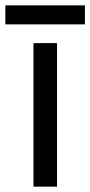

<svg xmlns="http://www.w3.org/2000/svg" viewBox="-40 -697 337 717"><path d="M173 0H85V-536H173ZM277 -677V-606H-20V-677Z"/></svg>

Font: Noto Sans Gurmukhi
Style: Regular
Weight: 400
Designer: Jelle Bosma - Monotype Design Team
Foundry: Monotype Imaging Inc.
Version: Version 2.003